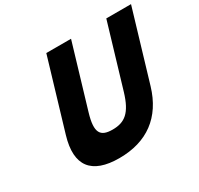

<svg xmlns="http://www.w3.org/2000/svg" viewBox="-173 -1037 1309 1264"><g transform="rotate(-30 482.0 -405.0)"><path d="M964.2 -825H776.2L634.1 -348C593 -210 539.1 -170 447.1 -170C355.1 -170 325 -210 366.1 -348L508.2 -825H320.2L161.7 -293C101 -89 182 15 392 15C602 15 745 -89 805.7 -293Z"/></g></svg>

Font: Hussar
Style: BdOblThree
Weight: 700
Foundry: Cannot Into Space Fonts
Version: Version 2.00